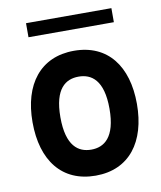

<svg xmlns="http://www.w3.org/2000/svg" viewBox="-80 -756 701 835"><g transform="rotate(-10 270.0 -338.0)"><path d="M91.8 -691.4V-629.4H468.8V-691.4ZM168 -262.2C168 -389.6 219.7 -422.9 276.4 -422.9C332.5 -422.9 384.8 -389.6 384.8 -262.2C384.8 -134.8 332.5 -100.6 276.4 -100.6C219.7 -100.6 168 -134.8 168 -262.2ZM44.9 -262.2C44.9 -92.3 127.4 14.2 275.9 14.2C424.8 14.2 505.9 -95.2 505.9 -262.2C505.9 -429.2 424.8 -537.1 275.9 -537.1C127.4 -537.1 44.9 -429.2 44.9 -262.2Z"/></g></svg>

Font: Tuffy
Style: Bold
Weight: 700
Designer: Thatcher Ulrich, Karoly Barta, Michael Everson
Version: Version 001.270